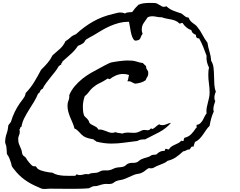

<svg xmlns="http://www.w3.org/2000/svg" viewBox="-20 -1046 1614 1293"><path d="M1433.6 -428.7Q1423.8 -407.2 1423.8 -387.7Q1423.8 -381.8 1424.8 -376.5Q1425.8 -371.1 1429.7 -366.2Q1425.8 -352.5 1421.4 -338.9Q1417 -325.2 1417 -311.5Q1417 -306.6 1417.5 -303.2Q1418 -299.8 1419.9 -295.9Q1409.2 -272.5 1402.3 -248Q1395.5 -223.6 1391.6 -198.2Q1377.9 -185.5 1367.7 -169.9Q1357.4 -154.3 1346.7 -139.2Q1335.9 -124 1323.2 -110.8Q1310.5 -97.7 1293 -89.8Q1290 -82 1287.6 -74.2Q1285.2 -66.4 1283.2 -57.6Q1279.3 -59.6 1276.4 -59.6Q1269.5 -59.6 1265.6 -52.2Q1261.7 -44.9 1257.8 -40Q1244.1 -40 1235.4 -34.2Q1226.6 -28.3 1212.9 -26.4Q1189.5 -3.9 1165 12.7Q1140.6 29.3 1108.4 37.1Q1098.6 45.9 1086.4 51.8Q1074.2 57.6 1060.5 62.5L1034.2 73.2Q1021.5 79.1 1009.8 85.9Q1005.9 85.9 1002.4 86.9Q999 87.9 996.1 87.9Q992.2 87.9 988.8 86.9Q985.4 85.9 982.4 85.9Q969.7 92.8 959.5 101.6Q949.2 110.4 935.5 117.2Q923.8 123 910.6 124.5Q897.5 126 883.8 130.9Q864.3 138.7 845.2 147.9Q826.2 157.2 806.6 163.1Q795.9 166 785.6 167.5Q775.4 168.9 764.6 172.9Q754.9 176.8 747.1 183.1Q739.3 189.5 730.5 191.4Q716.8 194.3 703.6 192.9Q690.4 191.4 676.8 194.3Q657.2 198.2 645 203.1Q632.8 208 610.4 208Q606.4 208 595.2 213.9Q584 219.7 579.1 221.7Q546.9 224.6 514.6 225.1Q482.4 225.6 450.2 225.6Q416 225.6 382.3 225.1Q348.6 224.6 314.5 224.6Q306.6 224.6 290.5 226.1Q274.4 227.5 266.6 225.6Q258.8 224.6 250.5 220.2Q242.2 215.8 234.4 212.9Q186.5 193.4 146.5 164.6Q106.4 135.7 75.2 94.7L67.4 85Q63.5 80.1 60.5 75.2Q58.6 70.3 57.1 64Q55.7 57.6 54.7 52.7Q49.8 36.1 43.5 20.5Q37.1 4.9 26.4 -8.8Q25.4 -22.5 24.9 -35.2Q24.4 -47.9 22.5 -60.5Q21.5 -65.4 18.1 -74.7Q14.6 -84 14.6 -85.9Q14.6 -118.2 24.4 -145.5Q34.2 -172.9 36.1 -202.1Q41 -207 44.9 -213.9Q48.8 -220.7 53.7 -225.6Q63.5 -259.8 78.6 -291Q93.8 -322.3 113.3 -350.6Q121.1 -361.3 129.4 -372.1Q137.7 -382.8 144.5 -393.6Q147.5 -399.4 149.9 -406.2Q152.3 -413.1 152.3 -418.9Q185.5 -453.1 210 -493.2Q234.4 -533.2 256.8 -576.2Q280.3 -598.6 300.3 -622.1Q320.3 -645.5 334 -673.8Q359.4 -695.3 383.3 -716.8Q407.2 -738.3 420.9 -768.6Q440.4 -780.3 454.6 -793.9Q468.8 -807.6 491.2 -815.4Q545.9 -866.2 606.9 -900.9Q668 -935.5 741.2 -952.1Q752 -954.1 765.1 -958Q778.3 -961.9 789.1 -961.9Q795.9 -961.9 805.7 -960.4Q815.4 -959 821.3 -955.1Q833 -962.9 844.7 -962.9Q856.4 -962.9 870.1 -964.8Q879.9 -978.5 890.1 -990.7Q900.4 -1002.9 912.1 -1013.7Q928.7 -1021.5 948.2 -1023.9Q967.8 -1026.4 987.3 -1026.4H1004.9Q1014.6 -1026.4 1024.4 -1025.4Q1033.2 -1024.4 1040.5 -1020.5Q1047.9 -1016.6 1054.7 -1012.2Q1061.5 -1007.8 1068.8 -1003.9Q1076.2 -1000 1085 -1000Q1090.8 -1000 1100.6 -1003.9Q1121.1 -984.4 1148.4 -973.6Q1175.8 -962.9 1202.1 -955.1Q1214.8 -945.3 1225.1 -937Q1235.4 -928.7 1251 -926.8Q1253.9 -916 1260.3 -908.2Q1266.6 -900.4 1274.9 -893.6Q1283.2 -886.7 1292 -880.9Q1300.8 -875 1306.6 -867.2Q1328.1 -841.8 1342.8 -813Q1357.4 -784.2 1377 -758.8Q1381.8 -727.5 1391.1 -697.3Q1400.4 -667 1402.3 -635.7Q1415 -616.2 1418 -589.8Q1420.9 -563.5 1421.4 -535.2Q1421.9 -506.8 1423.3 -479Q1424.8 -451.2 1433.6 -428.7ZM1391.6 -421.9Q1391.6 -453.1 1387.2 -482.9Q1382.8 -512.7 1382.8 -543Q1382.8 -554.7 1383.8 -566.9Q1384.8 -579.1 1387.7 -589.8Q1377.9 -610.4 1373.5 -629.4Q1369.1 -648.4 1371.1 -670.9Q1360.4 -701.2 1348.6 -730Q1336.9 -758.8 1321.3 -787.1Q1297.9 -787.1 1299.8 -810.5Q1289.1 -815.4 1280.3 -822.3Q1271.5 -829.1 1268.6 -842.8Q1249 -849.6 1234.4 -862.3Q1219.7 -875 1209 -891.6H1206.1Q1202.1 -891.6 1199.2 -889.6Q1196.3 -887.7 1192.4 -887.7H1188.5Q1175.8 -900.4 1161.6 -906.2Q1147.5 -912.1 1131.8 -915L1100.6 -920.9Q1085 -923.8 1069.3 -929.7H1064.5Q1048.8 -929.7 1034.2 -933.1Q1019.5 -936.5 1003.9 -936.5Q987.3 -936.5 974.6 -929.7Q960.9 -910.2 947.8 -891.1Q934.6 -872.1 934.6 -845.7Q934.6 -831.1 940.4 -818.4Q932.6 -809.6 927.7 -794.9Q922.9 -780.3 912.1 -776.4Q907.2 -774.4 902.3 -773.4Q897.5 -772.5 892.6 -772.5Q888.7 -772.5 886.7 -773.4Q876 -782.2 870.1 -798.3Q864.3 -814.5 860.8 -832Q857.4 -849.6 854.5 -867.7Q851.6 -885.7 848.6 -899.4H844.7Q812.5 -899.4 782.2 -891.6Q752 -883.8 722.7 -871.1Q693.4 -858.4 665.5 -841.8Q637.7 -825.2 610.4 -808.6Q598.6 -801.8 585.4 -794.9Q572.3 -788.1 560.5 -780.3Q554.7 -775.4 550.8 -767.6Q546.9 -759.8 540 -754.9Q533.2 -750 523.4 -745.1Q513.7 -740.2 504.9 -737.3Q484.4 -706.1 456.5 -681.6Q428.7 -657.2 400.4 -631.8Q400.4 -627.9 398.9 -626Q397.5 -624 395.5 -621.6Q393.6 -619.1 392.1 -616.2Q390.6 -613.3 392.6 -608.4Q391.6 -608.4 390.6 -608.9Q389.6 -609.4 388.7 -609.4Q383.8 -609.4 381.8 -605.5Q379.9 -601.6 376 -600.6Q364.3 -580.1 349.6 -561.5Q335 -543 320.3 -524.9Q305.7 -506.8 291.5 -487.8Q277.3 -468.8 266.6 -447.3Q254.9 -444.3 250.5 -432.1Q246.1 -419.9 236.3 -415Q224.6 -385.7 208 -358.9Q191.4 -332 174.8 -305.7Q158.2 -279.3 144 -251.5Q129.9 -223.6 124 -191.4Q116.2 -190.4 115.7 -183.1Q115.2 -175.8 110.4 -173.8Q113.3 -166 113.3 -159.2Q113.3 -145.5 107.9 -134.3Q102.5 -123 102.5 -110.4Q102.5 -87.9 109.4 -72.3Q116.2 -56.6 124 -37.1Q127 -29.3 127.9 -19.5Q128.9 -9.8 133.8 -2Q137.7 3.9 144.5 7.8Q151.4 11.7 155.3 18.6Q158.2 24.4 163.6 32.2Q168.9 40 175.8 47.9Q182.6 55.7 189 62.5Q195.3 69.3 201.2 72.3Q206.1 74.2 211.9 73.7Q217.8 73.2 221.7 75.2Q224.6 77.1 227.1 82Q229.5 86.9 232.4 88.9Q241.2 96.7 253.9 101.1Q266.6 105.5 280.8 108.9Q294.9 112.3 308.6 114.3Q322.3 116.2 334 117.2Q348.6 127 367.7 131.3Q386.7 135.7 407.2 137.2Q427.7 138.7 447.8 138.2Q467.8 137.7 484.4 137.7Q489.3 137.7 491.2 133.3Q493.2 128.9 498 127.9Q504.9 132.8 516.6 132.8Q529.3 132.8 540.5 129.4Q551.8 126 564.5 126Q569.3 126 575.2 127.9Q588.9 120.1 603 119.6Q617.2 119.1 630.9 117.2Q641.6 115.2 650.4 109.9Q659.2 104.5 669.9 102.5Q681.6 100.6 694.3 101.6Q707 102.5 718.8 99.6Q728.5 97.7 736.8 93.3Q745.1 88.9 753.9 85.9Q768.6 81.1 784.2 80.6Q799.8 80.1 814.5 75.2Q823.2 71.3 830.6 64Q837.9 56.6 848.6 53.7Q862.3 49.8 875 50.8Q887.7 51.8 901.4 46.9Q910.2 43 917 36.6Q923.8 30.3 932.6 26.4Q950.2 18.6 968.8 14.2Q987.3 9.8 1002.9 -2Q1009.8 -3.9 1016.6 -3.9Q1023.4 -3.9 1031.2 -4.9Q1041 -13.7 1050.8 -20.5Q1060.5 -27.3 1074.2 -29.3Q1077.1 -30.3 1080.6 -29.8Q1084 -29.3 1086.9 -30.3Q1091.8 -31.2 1091.8 -37.6Q1091.8 -43.9 1096.7 -43.9Q1101.6 -43.9 1105.5 -42Q1109.4 -40 1114.3 -40H1118.2Q1123 -50.8 1132.8 -57.6Q1142.6 -64.5 1154.3 -69.8Q1166 -75.2 1178.2 -81.1Q1190.4 -86.9 1199.2 -96.7Q1201.2 -98.6 1203.1 -98.6Q1205.1 -98.6 1207 -97.2Q1209 -95.7 1212.9 -95.7Q1214.8 -95.7 1215.8 -96.7Q1216.8 -101.6 1217.8 -107.4Q1218.8 -113.3 1222.7 -118.2Q1251 -125 1268.1 -143.1Q1285.2 -161.1 1299.8 -183.6Q1304.7 -183.6 1304.2 -191.4Q1303.7 -199.2 1303.7 -202.1V-205.1Q1319.3 -207 1328.6 -215.8Q1337.9 -224.6 1344.7 -235.8Q1351.6 -247.1 1356.9 -259.3Q1362.3 -271.5 1371.1 -282.2Q1370.1 -287.1 1370.1 -295.9Q1370.1 -311.5 1373.5 -327.1Q1377 -342.8 1380.9 -358.4Q1384.8 -374 1388.2 -389.6Q1391.6 -405.3 1391.6 -421.9ZM1131.8 -218.8Q1097.7 -179.7 1050.3 -154.8Q1002.9 -129.9 957 -107.4H953.1Q939.5 -107.4 927.7 -105.5Q916 -103.5 905.3 -96.7Q860.4 -91.8 817.4 -85.4Q774.4 -79.1 730.5 -79.1Q679.7 -79.1 627.9 -92.8Q625 -97.7 619.6 -99.6Q614.3 -101.6 610.4 -107.4Q593.8 -110.4 576.2 -114.7Q558.6 -119.1 543.9 -127.9Q535.2 -133.8 527.8 -141.1Q520.5 -148.4 513.7 -156.2Q506.8 -164.1 499 -170.4Q491.2 -176.8 481.4 -180.7Q476.6 -201.2 468.3 -219.7Q460 -238.3 452.6 -256.3Q445.3 -274.4 439.9 -293.5Q434.6 -312.5 434.6 -335Q434.6 -353.5 441.4 -369.6Q448.2 -385.7 446.3 -405.3Q460.9 -439.5 483.9 -466.3Q506.8 -493.2 534.2 -515.1Q561.5 -537.1 592.8 -555.2Q624 -573.2 656.2 -589.8Q670.9 -597.7 687 -606.4Q703.1 -615.2 718.8 -622.1Q725.6 -625 741.7 -627.9Q757.8 -630.9 775.9 -633.3Q793.9 -635.7 810.5 -637.2Q827.1 -638.7 835.9 -638.7Q850.6 -638.7 867.2 -637.7Q883.8 -636.7 898.4 -631.8Q909.2 -628.9 918.5 -626Q927.7 -623 940.4 -622.1Q947.3 -617.2 952.1 -611.3Q957 -605.5 963.9 -600.6V-596.7Q963.9 -589.8 965.8 -585L970.7 -576.2Q973.6 -572.3 976.1 -567.4Q978.5 -562.5 978.5 -553.7Q978.5 -538.1 972.2 -528.8Q965.8 -519.5 960.9 -505.9Q946.3 -495.1 927.7 -489.7Q909.2 -484.4 890.6 -482.4Q876 -487.3 865.7 -493.7Q855.5 -500 837.9 -499Q842.8 -508.8 844.2 -519.5Q845.7 -530.3 848.6 -541Q831.1 -547.9 808.6 -547.9Q784.2 -547.9 761.2 -538.1Q738.3 -528.3 718.8 -512.7Q715.8 -513.7 712.4 -515.1Q709 -516.6 705.1 -516.6Q702.1 -516.6 701.2 -515.6L698.2 -512.7Q674.8 -497.1 650.4 -485.8Q626 -474.6 602.5 -454.1Q588.9 -441.4 577.6 -425.8Q566.4 -410.2 550.8 -398.4Q538.1 -362.3 538.1 -330.1Q538.1 -316.4 539.1 -302.2Q540 -288.1 543.9 -275.4Q545.9 -266.6 551.8 -260.7Q557.6 -254.9 564 -249Q570.3 -243.2 575.2 -235.8Q580.1 -228.5 582 -218.8Q587.9 -211.9 596.7 -207L614.3 -198.2Q623 -194.3 630.4 -189Q637.7 -183.6 641.6 -173.8H649.4Q662.1 -173.8 673.3 -170.4Q684.6 -167 694.8 -162.6Q705.1 -158.2 715.3 -154.8Q725.6 -151.4 736.3 -151.4Q746.1 -151.4 757.8 -156.2Q768.6 -151.4 780.3 -150.4Q792 -149.4 802.7 -146.5Q820.3 -153.3 839.8 -153.3Q850.6 -153.3 860.4 -152.3Q870.1 -151.4 880.9 -151.4Q894.5 -151.4 904.3 -154.3Q914.1 -157.2 921.9 -161.1Q929.7 -165 936.5 -168Q943.4 -170.9 952.1 -170.9Q958 -170.9 963.4 -169.9Q968.8 -168.9 974.6 -168.9Q985.4 -168.9 989.7 -174.8Q994.1 -180.7 999 -180.7Q1002 -180.7 1005.9 -176.8Q1019.5 -182.6 1029.3 -192.4Q1039.1 -202.1 1051.8 -209Q1060.5 -203.1 1073.2 -203.1Q1087.9 -203.1 1102.5 -210Q1117.2 -216.8 1131.8 -218.8Z"/></svg>

Font: RockSalt
Style: Regular
Weight: 400
Designer: Squid
Foundry: Font Diner, Inc DBA Sideshow
Version: Version 1.000